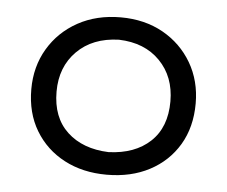

<svg xmlns="http://www.w3.org/2000/svg" viewBox="-38 -770 567 480"><g transform="rotate(5 245.5 -530.5)"><path d="M245.6 -332.5Q185.5 -332.5 139.2 -356.9Q92.8 -381.3 66.2 -425.5Q39.6 -469.7 39.6 -529.3Q39.6 -585.9 66.2 -630.9Q92.8 -675.8 139.6 -701.7Q186.5 -727.5 247.1 -727.5Q307.1 -727.5 353.3 -701.7Q399.4 -675.8 425.8 -630.9Q452.1 -585.9 452.1 -529.3Q452.1 -469.7 425.8 -425.5Q399.4 -381.3 353 -356.9Q306.6 -332.5 245.6 -332.5ZM245.6 -389.2Q311.5 -391.6 350.1 -427.7Q388.7 -463.9 388.7 -528.8Q388.7 -590.8 350.3 -630.1Q312 -669.4 247.1 -671.4Q181.2 -669.4 142.1 -630.1Q103 -590.8 103 -528.8Q103 -463.9 141.8 -427.7Q180.7 -391.6 245.6 -389.2Z"/></g></svg>

Font: Pinar-DS1-FD Regular
Style: Regular
Weight: 400
Designer: Amin Abedi
Version: Version 3.000